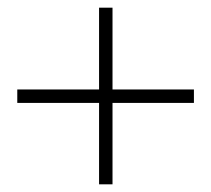

<svg xmlns="http://www.w3.org/2000/svg" viewBox="-20 -570 550 500"><path d="M25 -337H485V-302H25ZM273 -550V-90H238V-550Z"/></svg>

Font: Brygada 1918 Medium
Style: Regular
Weight: 500
Designer: Mateusz Machalski | Borys Kosmynka | Przemek Hoffer
Foundry: NIEPODLEGLA 2018
Version: Version 3.006